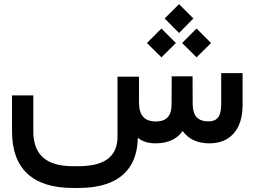

<svg xmlns="http://www.w3.org/2000/svg" viewBox="-20 -704 1250 943"><path d="M788.6 -613.3 859.4 -683.6 929.7 -613.3 859.4 -542ZM874.5 -492.7 945.3 -564 1016.6 -492.7 945.3 -422.4ZM701.7 -492.7 772.9 -564 843.8 -492.7 772.9 -422.4ZM662.6 -203.6Q662.6 -153.3 683.1 -130.4Q703.6 -107.4 745.6 -107.4Q784.7 -107.4 803.7 -128.2Q822.8 -148.9 822.8 -191.9L823.2 -319.3V-329.1H833H916H925.8V-319.3L926.3 -192.9Q926.8 -148.9 945.8 -128.4Q964.8 -107.9 1004.9 -107.9Q1036.1 -107.9 1051.3 -127.4Q1066.4 -147 1066.4 -190.9V-335V-344.7H1076.2H1161.6H1171.4V-335V-187Q1171.4 -99.1 1128.4 -49.6Q1085.4 0 1007.8 0Q921.4 0 877 -60.5Q834.5 0 742.7 0Q689.5 -0.5 656.7 -27.3Q655.3 54.7 621.3 109.6Q587.4 164.6 522.7 191.9Q458 219.2 363.3 219.2H338.4Q190.4 219.2 114.7 149.2Q39.1 79.1 39.1 -59.1V-225.6V-235.4H48.8H133.8H143.6V-225.6V-59.6Q143.6 27.3 191.7 69.8Q239.7 112.3 338.4 112.3H363.3Q462.4 112.3 509.8 76.2Q557.1 40 557.1 -32.7V-317.9V-327.6H566.9H652.8H662.6V-317.9Z"/></svg>

Font: Shabnam Medium FD
Style: Medium-FD
Weight: 500
Foundry: DejaVu fonts team - Redesigned by Saber Rastikerdar - Based on Vazir font
Version: Version 5.0.0